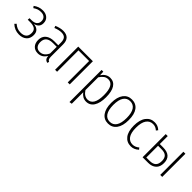

<svg xmlns="http://www.w3.org/2000/svg" viewBox="227 -1695 3060 3060"><g transform="rotate(45 1756.5 -165.0)"><path d="M346 -396Q346 -346 320.5 -317.5Q295 -289 245 -278Q306 -271 338 -240.5Q370 -210 370 -150Q370 -73 322 -31Q274 11 195 11Q96 11 23 -58L48 -85Q81 -57 114.5 -43Q148 -29 194 -29Q254 -29 288.5 -58Q323 -87 323 -150Q323 -207 287 -231.5Q251 -256 180 -256H128L131 -293H174Q236 -293 268 -319.5Q300 -346 300 -395Q300 -441 271.5 -467Q243 -493 193 -493Q152 -493 123 -482.5Q94 -472 60 -449L38 -478Q74 -505 111.5 -518.5Q149 -532 196 -532Q262 -532 304 -495.5Q346 -459 346 -396Z M844 -21 834 11Q802 3 785.5 -18Q769 -39 766 -79Q715 11 619 11Q551 11 512 -31.5Q473 -74 473 -145Q473 -225 525.5 -268.5Q578 -312 671 -312H760V-372Q760 -434 734.5 -463.5Q709 -493 651 -493Q594 -493 521 -463L508 -498Q589 -532 655 -532Q805 -532 805 -375V-103Q805 -66 814 -48Q823 -30 844 -21ZM760 -127V-277H676Q521 -277 521 -146Q521 -89 548.5 -58Q576 -27 624 -27Q714 -27 760 -127Z M1285 0V-482H1045V0H1000V-522H1330V0Z M1885 -264Q1885 -134 1838.5 -61.5Q1792 11 1707 11Q1664 11 1629.5 -9.5Q1595 -30 1571 -64V195L1526 202V-522H1565L1568 -445Q1627 -532 1714 -532Q1797 -532 1841 -464Q1885 -396 1885 -264ZM1837 -264Q1837 -493 1709 -493Q1665 -493 1632.5 -469Q1600 -445 1571 -401V-113Q1625 -29 1701 -29Q1767 -29 1802 -87.5Q1837 -146 1837 -264Z M2398 -263Q2398 -132 2345.5 -60.5Q2293 11 2201 11Q2109 11 2057 -60.5Q2005 -132 2005 -260Q2005 -390 2058 -461Q2111 -532 2202 -532Q2295 -532 2346.5 -463.5Q2398 -395 2398 -263ZM2052 -260Q2052 -146 2091 -87.5Q2130 -29 2201 -29Q2273 -29 2312 -87.5Q2351 -146 2351 -263Q2351 -378 2312.5 -435.5Q2274 -493 2202 -493Q2131 -493 2091.5 -435Q2052 -377 2052 -260Z M2844 -481 2821 -451Q2797 -472 2772.5 -482.5Q2748 -493 2716 -493Q2646 -493 2605 -434.5Q2564 -376 2564 -258Q2564 -142 2604.5 -85.5Q2645 -29 2715 -29Q2774 -29 2825 -73L2848 -45Q2789 11 2715 11Q2623 11 2569.5 -58Q2516 -127 2516 -258Q2516 -388 2570 -460Q2624 -532 2715 -532Q2753 -532 2784 -520Q2815 -508 2844 -481Z M3280 -176Q3280 -89 3230.5 -44.5Q3181 0 3099 0H2972V-522H3017V-343H3091Q3280 -343 3280 -176ZM3370 -522H3415V0H3370ZM3233 -176Q3233 -240 3200.5 -272Q3168 -304 3092 -304H3017V-39H3095Q3163 -39 3198 -71.5Q3233 -104 3233 -176Z"/></g></svg>

Font: Fira Sans Condensed ExtraLight
Style: Regular
Weight: 275
Width: 3
Designer: Carrois Corporate & Edenspiekermann AG
Foundry: Carrois Corporate GbR & Edenspiekermann AG
Version: Version 4.203